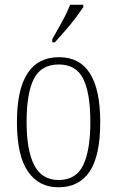

<svg xmlns="http://www.w3.org/2000/svg" viewBox="-20 -786 497 816"><path d="M228 10Q145 10 98.5 -57.5Q52 -125 52 -267Q52 -543 231 -543Q406 -543 406 -267Q406 -124 361 -57Q316 10 228 10ZM229 -21Q304 -21 334 -85Q364 -149 364 -267Q364 -391 333.5 -451.5Q303 -512 230 -512Q155 -512 124 -451Q93 -390 93 -267Q93 -147 125.5 -84Q158 -21 229 -21ZM202 -619Q224 -658 244.5 -695Q265 -732 278 -766H334V-756Q323 -739 302.5 -711.5Q282 -684 257.5 -656Q233 -628 213 -606H202Z"/></svg>

Font: Noto Serif Bengali Condensed ExtraLight
Style: Regular
Weight: 200
Width: 3
Designer: Juan Bruce, Universal Thirst, Indian Type Foundry and the Monotype Design Team.
Foundry: Monotype Imaging Inc.
Version: Version 2.003; ttfautohint (v1.8.4.7-5d5b)